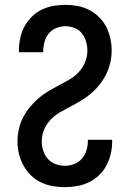

<svg xmlns="http://www.w3.org/2000/svg" viewBox="-20 -763 540 791"><path d="M247 8Q221 8 196 3.5Q171 -1 148 -12Q125 -23 106.5 -41.5Q88 -60 76 -82.5Q64 -105 58 -130Q52 -155 52 -180Q52 -205 57.5 -230Q63 -255 74 -277Q85 -299 101 -319Q117 -339 135.5 -355.5Q154 -372 175.5 -385Q197 -398 219 -409.5Q241 -421 263 -433.5Q285 -446 302.5 -464Q320 -482 330 -505.5Q340 -529 340 -554Q340 -573 334.5 -592Q329 -611 317 -626Q305 -641 286.5 -648Q268 -655 249 -655Q230 -655 211.5 -647.5Q193 -640 181 -625Q169 -610 163.5 -591Q158 -572 158 -553V-548H58V-557Q58 -582 63.5 -607Q69 -632 81 -654Q93 -676 111 -694Q129 -712 151.5 -723Q174 -734 199 -738.5Q224 -743 249 -743Q274 -743 299 -738.5Q324 -734 346.5 -722.5Q369 -711 387.5 -693Q406 -675 417.5 -652.5Q429 -630 434.5 -605Q440 -580 440 -555Q440 -530 434.5 -505.5Q429 -481 418 -458.5Q407 -436 391.5 -416Q376 -396 357 -379.5Q338 -363 316.5 -350Q295 -337 273 -325.5Q251 -314 229 -301.5Q207 -289 189.5 -271Q172 -253 162 -229.5Q152 -206 152 -181Q152 -162 158 -142.5Q164 -123 177 -108.5Q190 -94 208.5 -87Q227 -80 247 -80Q267 -80 285.5 -87Q304 -94 317 -109Q330 -124 336 -143Q342 -162 342 -182V-187H442V-178Q442 -153 436 -128Q430 -103 418 -80.5Q406 -58 387.5 -40.5Q369 -23 346 -12Q323 -1 297.5 3.5Q272 8 247 8Z"/></svg>

Font: Iosevka Term Curly Semibold
Style: Regular
Weight: 600
Designer: Belleve Invis
Foundry: Belleve Invis
Version: Version 32.3.0